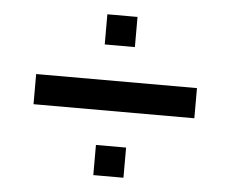

<svg xmlns="http://www.w3.org/2000/svg" viewBox="-43 -683 755 628"><g transform="rotate(5 334.0 -369.0)"><path d="M285 -534V-633H384V-534ZM70 -319V-418H598V-319ZM285 -105V-204H384V-105Z"/></g></svg>

Font: Tomorrow Medium
Style: Regular
Weight: 500
Designer: Tony de Marco, Monica Rizzolli
Foundry: Just in Type
Version: Version 2.002